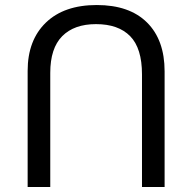

<svg xmlns="http://www.w3.org/2000/svg" viewBox="-20 -744 765 764"><path d="M90 0V-462Q90 -584 162.5 -654Q235 -724 365 -724Q495 -724 565 -654.5Q635 -585 635 -460V0H545V-448Q545 -552 498 -600Q451 -648 362 -648Q275 -648 227.5 -600Q180 -552 180 -454V0Z"/></svg>

Font: Go Noto Current
Style: Regular
Weight: 400
Designer: Monotype Design Team
Foundry: Monotype Imaging Inc.
Version: Version 2.007; ttfautohint (v1.8) -l 8 -r 50 -G 200 -x 14 -D